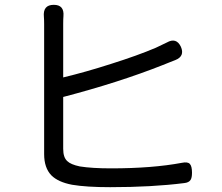

<svg xmlns="http://www.w3.org/2000/svg" viewBox="-20 -780 921 796"><path d="M437 -4Q338 -4 279 -14Q221 -25 193 -53Q163 -84 163 -141V-410V-680Q163 -699 162 -710Q157 -760 203 -760Q247 -760 243 -713Q242 -702 242 -680V-459Q334 -481 440 -515Q551 -550 626 -582Q652 -594 672 -604Q711 -626 730 -586Q747 -547 707 -531Q699 -528 684 -522Q663 -513 654 -510Q472 -438 242 -378V-163Q242 -127 259 -112Q273 -98 311 -90Q361 -82 440 -82Q612 -82 734 -105Q758 -110 767 -100.5Q776 -91 776 -64Q776 -43 770 -34Q763 -23 744 -21Q610 -4 437 -4Z"/></svg>

Font: GenSenRounded TW R
Style: Regular
Weight: 400
Version: Version 1.501;PS 1;hotconv 16.6.51;makeotf.lib2.5.65220